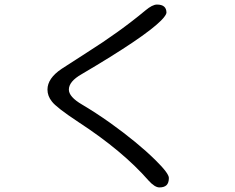

<svg xmlns="http://www.w3.org/2000/svg" viewBox="-20 -778 1040 851"><path d="M717.8 -721.7Q717.8 -757.8 675.8 -757.8Q655.3 -757.8 624 -731.4Q511.7 -637.7 363.3 -543.9L252.9 -472.7Q190.4 -430.7 190.4 -380.9Q190.4 -352.5 210 -328.1Q229.5 -301.8 327.1 -237.3Q523.4 -109.4 638.7 22.5Q666 52.7 686.5 52.7Q708 52.7 718.3 42.5Q728.5 32.2 728.5 10.7Q728.5 -9.8 668.9 -68.4Q589.8 -146.5 466.8 -234.4Q403.3 -279.3 343.8 -314.5Q285.2 -348.6 285.2 -380.9Q285.2 -417 341.8 -449.2Q619.1 -612.3 693.4 -686.5Q705.1 -698.2 711.4 -707.5Q717.8 -716.8 717.8 -721.7Z"/></svg>

Font: FakePearl
Style: Light
Weight: 350
Version: Version 1.2